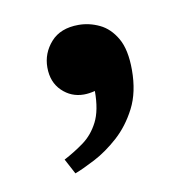

<svg xmlns="http://www.w3.org/2000/svg" viewBox="-46 -184 367 373"><g transform="rotate(-10 138.0 2.5)"><path d="M75 144 59 114Q80 103 98.5 89.5Q117 76 128.5 53.5Q140 31 140 -7Q128 -4 118 -4Q93 -4 75 -21.5Q57 -39 57 -68Q57 -96 76 -117.5Q95 -139 131 -139Q152 -139 172 -129.5Q192 -120 205 -97.5Q218 -75 218 -35Q218 9 202 40Q186 71 162.5 92Q139 113 115 125.5Q91 138 75 144Z"/></g></svg>

Font: STIX Two Text
Style: Bold
Weight: 700
Designer: Ross Mills, John Hudson & Paul Hanslow, Tiro Typeworks Ltd; with prior portions MicroPress Inc., and Coen Hoffman.
Foundry: Tiro Typeworks Ltd
Version: Version 2.13 b171